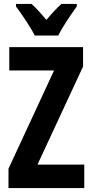

<svg xmlns="http://www.w3.org/2000/svg" viewBox="-20 -953 468 973"><path d="M156 -773H275C296 -815 341 -882 369 -920V-933H291C266 -910 245 -888 215 -852C188 -885 162 -913 140 -933H61V-920C90 -882 137 -812 156 -773ZM407 0V-119H170L401 -616V-714H27V-596H254L23 -98V0Z"/></svg>

Font: Noto Sans Arabic UI XCn
Style: Bold
Weight: 700
Width: 2
Designer: Monotype Design Team, Nadine Chahine and Nizar Qandah
Foundry: Monotype Imaging Inc.
Version: Version 2.010